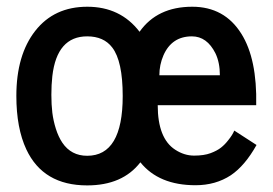

<svg xmlns="http://www.w3.org/2000/svg" viewBox="-20 -544 814 573"><path d="M455.6 -319.3H636.2Q636.2 -357.4 623 -384.8Q597.7 -435.5 552.7 -435.5Q492.7 -435.5 467.8 -378.9Q455.6 -350.6 455.6 -319.3ZM28.8 -257.8Q28.8 -379.9 85.2 -451.9Q141.6 -523.9 240.5 -523.9Q339.4 -523.9 396.5 -449.2Q449.2 -523.9 553.7 -523.9Q649.9 -523.9 700.2 -443.4Q747.6 -368.2 744.6 -230H450.7Q450.7 -130.9 502.9 -97.2Q529.8 -79.6 559.3 -79.6Q588.9 -79.6 608.4 -86.9Q627.9 -94.2 639.6 -103.5Q651.4 -112.8 661.1 -125.5Q673.8 -141.1 679.2 -154.3L745.6 -111.3Q710.9 -49.3 668.9 -21Q623.5 8.8 563.5 8.8Q454.1 8.8 398.9 -59.6Q345.7 9.3 240.2 9.3Q108.9 9.3 58.6 -98.1Q28.8 -161.6 28.8 -257.8ZM136.2 -316.9Q133.3 -291 133.3 -261.2Q133.3 -231.4 136.2 -207.5Q139.2 -183.6 146.7 -159.7Q154.3 -135.7 166 -118.2Q192.4 -79.1 240.2 -79.1Q346.2 -79.1 346.2 -257.3Q346.2 -361.8 314.9 -402.3Q289.6 -435.5 240.2 -435.5Q149.9 -435.5 136.2 -316.9Z"/></svg>

Font: News Cycle
Style: Bold
Weight: 700
Version: Version 0.5.1